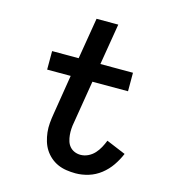

<svg xmlns="http://www.w3.org/2000/svg" viewBox="-110 -824 821 922"><g transform="rotate(15 300.0 -363.5)"><path d="M350 8Q327 8 304 4.5Q281 1 261 -8Q241 -17 224.5 -31.5Q208 -46 196.5 -64Q185 -82 178.5 -103.5Q172 -125 169.5 -147.5Q167 -170 169 -193.5Q171 -217 175 -240L207 -438H90V-530H222L256 -735H364L330 -530H492V-438H315L280 -225Q277 -210 276 -194Q275 -178 276.5 -162.5Q278 -147 282.5 -132.5Q287 -118 296.5 -107Q306 -96 320 -90Q334 -84 350 -84Q369 -84 387 -92.5Q405 -101 418.5 -115.5Q432 -130 441.5 -147.5Q451 -165 458 -183L554 -143Q541 -112 521.5 -83.5Q502 -55 474.5 -33.5Q447 -12 414.5 -2Q382 8 350 8Z"/></g></svg>

Font: Iosevka Curly SmBdEx
Style: Italic
Weight: 600
Width: 7
Italic angle: -9°
Monospace: yes
Designer: Belleve Invis
Foundry: Belleve Invis
Version: Version 11.1.0; ttfautohint (v1.8.3)